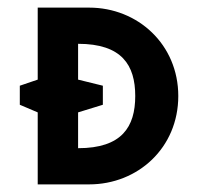

<svg xmlns="http://www.w3.org/2000/svg" viewBox="-20 -484 519 504"><path d="M335 -232C335 -151 300 -95 185 -95V-189L250 -209V-259L185 -275V-369C300 -369 335 -313 335 -232ZM79 -275 32 -259V-209L79 -189V0H214C342 0 448 -96 448 -232C448 -367 342 -464 214 -464H79Z"/></svg>

Font: Hussar Tani
Style: Bold
Weight: 700
Foundry: Cannot Into Space Fonts
Version: Version 0.92